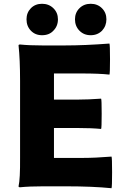

<svg xmlns="http://www.w3.org/2000/svg" viewBox="-20 -984 670 1014"><path d="M569 10Q469 0 328 0H207Q136 0 86 5Q78 5 78 0Q87 -38 86 -153Q86 -175 86 -186V-372V-558Q86 -670 78 -744Q78 -749 86 -749Q134 -744 204 -744H322Q428 -744 558 -754Q561 -747 561 -671Q561 -595 558 -590Q504 -596 412 -596H265V-458H390Q446 -458 514 -463Q517 -459 517 -383Q517 -307 514 -303Q462 -308 390 -308H265V-150H417Q482 -150 569 -157Q572 -152 572 -74.5Q572 3 569 10ZM202 -798Q166 -798 143 -822Q120 -846 120 -882Q120 -917 143 -940.5Q166 -964 202 -964Q238 -964 262 -940.5Q286 -917 286 -882Q286 -846 262 -822Q240 -798 202 -798ZM459 -798Q423 -798 399.5 -822Q376 -846 376 -882Q376 -917 399.5 -940.5Q423 -964 459 -964Q495 -964 518.5 -940.5Q542 -917 542 -882Q542 -847 519 -822Q495 -798 459 -798Z"/></svg>

Font: GenSekiGothic TW H
Style: Regular
Weight: 900
Version: Version 1.501;PS 1;hotconv 16.6.51;makeotf.lib2.5.65220